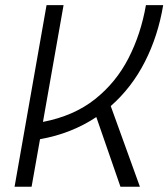

<svg xmlns="http://www.w3.org/2000/svg" viewBox="-20 -713 643 733"><path d="M35.6 0 157.7 -693.4H222.7L144 -247.6Q262.2 -270.5 342.5 -334.2Q422.9 -397.9 470.5 -490.7Q518.1 -583.5 537.1 -693.4H603Q583.5 -576.2 533.2 -477.3Q482.9 -378.4 402.8 -308.1L514.2 0H439.9L347.7 -266.1Q301.8 -235.4 247.8 -213.9Q193.8 -192.4 132.8 -181.6L100.6 0Z"/></svg>

Font: Cascadia Code Light
Style: Italic
Weight: 300
Italic angle: -10°
Monospace: yes
Designer: Aaron Bell
Foundry: Saja Typeworks
Version: Version 2404.023; ttfautohint (v1.8.4)